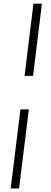

<svg xmlns="http://www.w3.org/2000/svg" viewBox="-20 -788 284 1060"><path d="M115.7 -369.1 164.6 -767.6H211.4L162.6 -369.1ZM39.1 252.4 92.8 -184.1H139.2L85.4 252.4Z"/></svg>

Font: Muli
Style: ExtraLightItalic
Weight: 200
Italic angle: -7°
Designer: Vernon Adams
Foundry: newtypography
Version: Version 2.0; ttfautohint (v1.00rc1.2-2d82) -l 8 -r 50 -G 200